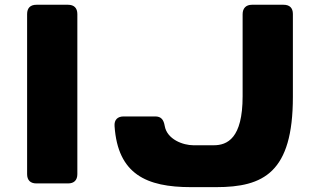

<svg xmlns="http://www.w3.org/2000/svg" viewBox="-20 -770 1335 806"><path d="M93.8 -710.9V-39.1C93.8 -13.7 107.4 0 132.8 0H265.6C291 0 304.7 -13.7 304.7 -39.1V-710.9C304.7 -736.3 291 -750 265.6 -750H132.8C107.4 -750 93.8 -736.3 93.8 -710.9ZM781.7 15.6H887.2C1086.4 15.6 1209.5 -45.9 1209.5 -363.3V-711.4C1209.5 -736.8 1195.8 -750 1170.4 -750H1037.6C1012.7 -750 998.5 -735.4 998.5 -710.4V-365.7C998.5 -189 934.1 -160.2 877 -160.2H792C748.5 -160.2 681.2 -184.6 671.4 -241.7C667 -267.1 656.7 -281.2 631.8 -281.2H499C473.6 -281.2 459 -267.1 460.9 -240.7C474.6 -38.6 594.7 15.6 781.7 15.6Z"/></svg>

Font: Gyrotrope Black
Style: Regular
Weight: 900
Designer: David Moles
Version: Version 1.003;Glyphs 3.3.1 (3343)